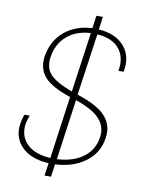

<svg xmlns="http://www.w3.org/2000/svg" viewBox="-90 -797 702 937"><g transform="rotate(10 261.5 -329.0)"><path d="M311 -734.9H342.8L334 -670.9Q418.9 -665.5 461.7 -615.2Q504.4 -564.9 488.8 -488.8H462.9Q476.1 -555.7 440.7 -598.6Q405.3 -641.6 331.1 -646L287.1 -338.9H289.1Q391.1 -306.2 429.9 -261.7Q468.8 -217.3 459 -155.8Q449.2 -81.5 388.7 -35.6Q328.1 10.3 237.8 14.2L229 77.1H196.8L206.1 14.2Q121.1 9.8 75.4 -33Q29.8 -75.7 35.2 -141.1Q38.1 -168.5 48.8 -198.2H75.2Q62 -163.6 61 -145Q57.1 -88.4 95.9 -52.5Q134.8 -16.6 210 -12.2L252.9 -321.8Q159.2 -353.5 124 -392.8Q88.9 -432.1 96.2 -493.2Q107.4 -572.3 162.8 -619.9Q218.3 -667.5 301.8 -671.9ZM125 -494.1Q118.2 -443.4 147 -411.6Q175.8 -379.9 256.8 -350.1L298.8 -647Q226.6 -643.1 180.4 -602.8Q134.3 -562.5 125 -494.1ZM242.2 -12.2Q322.3 -16.1 372.6 -53.7Q422.9 -91.3 431.2 -154.8Q439 -205.1 405.3 -243.7Q371.6 -282.2 284.2 -312Z"/></g></svg>

Font: Human Sans ExtraLight
Style: Italic
Weight: 200
Italic angle: -8°
Designer: Tim Radville
Foundry: Continuum
Version: Version 1.000;FEAKit 1.0